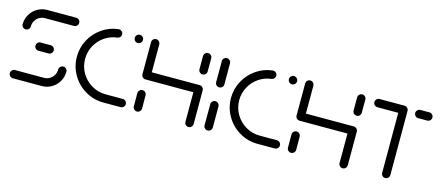

<svg xmlns="http://www.w3.org/2000/svg" viewBox="-43 -918 3051 1329"><g transform="rotate(15 1483.0 -254.0)"><path d="M380.4 -168.9Q392.2 -168.9 400.9 -160.2Q409.6 -151.5 409.6 -139.3Q409.6 -101.5 390.9 -69.4Q372.2 -37.4 340.2 -18.7Q308.1 0 270.4 0H63.3Q51.1 0 42.4 -8.7Q33.7 -17.4 33.7 -29.6Q33.7 -41.5 42.4 -50.2Q51.1 -58.9 63.3 -58.9H270.4Q292.2 -58.9 310.7 -69.6Q329.3 -80.4 340 -98.9Q350.7 -117.4 350.7 -139.3Q350.7 -151.5 359.4 -160.2Q368.1 -168.9 380.4 -168.9ZM286.7 -259.3Q286.7 -247 278 -238.5Q269.3 -230 257 -230H185.2Q173 -230 164.4 -238.5Q155.9 -247 155.9 -259.3Q155.9 -271.5 164.4 -280.2Q173 -288.9 185.2 -288.9H257Q269.3 -288.9 278 -280.2Q286.7 -271.5 286.7 -259.3ZM61.5 -350Q49.3 -350 40.6 -358.5Q31.9 -367 31.9 -379.3Q31.9 -417 50.6 -449.1Q69.3 -481.1 101.3 -499.8Q133.3 -518.5 171.1 -518.5H378.1Q390.4 -518.5 399.1 -509.8Q407.8 -501.1 407.8 -488.9Q407.8 -477 399.1 -468.3Q390.4 -459.6 378.1 -459.6H171.1Q149.3 -459.6 130.7 -448.9Q112.2 -438.1 101.5 -419.6Q90.7 -401.1 90.7 -379.3Q90.7 -367 82 -358.5Q73.3 -350 61.5 -350Z M452.6 -260Q452.6 -325.2 483 -381.5Q513.3 -437.8 565.7 -474.1Q618.1 -510.4 681.9 -517.8L685.6 -518.1Q697.8 -518.1 706.7 -509.4Q715.6 -500.7 715.6 -488.5Q715.6 -477.4 708.5 -469.3Q701.5 -461.1 690.4 -459.3Q640.7 -454.1 599.8 -426.1Q558.9 -398.1 535.2 -354.4Q511.5 -310.7 511.5 -260Q511.5 -205.2 538.5 -159.1Q565.6 -113 611.7 -85.9Q657.8 -58.9 712.6 -58.9H835.2Q847.4 -58.9 856.1 -50.2Q864.8 -41.5 864.8 -29.6Q864.8 -17.4 856.1 -8.7Q847.4 0 835.2 0H712.6Q642.2 0 582.4 -35Q522.6 -70 487.6 -129.8Q452.6 -189.6 452.6 -260ZM805.9 -489.3Q805.9 -501.1 814.4 -509.8Q823 -518.5 835.2 -518.5Q847.4 -518.5 856.1 -509.8Q864.8 -501.1 864.8 -489.3Q864.8 -477 856.1 -468.3Q847.4 -459.6 835.2 -459.6Q823 -459.6 814.4 -468.3Q805.9 -477 805.9 -489.3Z M951.9 0Q939.6 0 931.1 -8.7Q922.6 -17.4 922.6 -29.6L922.2 -123.3Q922.2 -135.6 930.9 -144.3Q939.6 -153 951.9 -153Q964.1 -153 972.6 -144.3Q981.1 -135.6 981.1 -123.3L981.5 -29.6Q981.5 -17.4 972.8 -8.7Q964.1 0 951.9 0ZM951.9 -518.5Q964.1 -518.5 972.8 -509.8Q981.5 -501.1 981.5 -488.9V-259.3Q981.5 -247 972.8 -238.5Q964.1 -230 951.9 -230Q939.6 -230 931.1 -238.5Q922.6 -247 922.6 -259.3V-488.9Q922.6 -501.1 931.1 -509.8Q939.6 -518.5 951.9 -518.5ZM1324.4 -230H951.9V-288.9H1324.4ZM1324.4 -288.9Q1336.7 -288.9 1345.4 -280.2Q1354.1 -271.5 1354.1 -259.3V-18.5Q1354.1 -6.3 1345.4 2.4Q1336.7 11.1 1324.4 11.1Q1312.2 11.1 1303.7 2.4Q1295.2 -6.3 1295.2 -18.5V-259.3Q1295.2 -271.5 1303.7 -280.2Q1312.2 -288.9 1324.4 -288.9ZM1324.4 -365.6Q1312.2 -365.6 1303.5 -374.3Q1294.8 -383 1294.8 -395.2V-488.9Q1294.8 -501.1 1303.5 -509.8Q1312.2 -518.5 1324.4 -518.5Q1336.7 -518.5 1345.2 -509.8Q1353.7 -501.1 1353.7 -488.9V-395.2Q1353.7 -383 1345.2 -374.3Q1336.7 -365.6 1324.4 -365.6Z M1458.9 0Q1446.7 0 1438 -8.7Q1429.3 -17.4 1429.3 -29.6L1429.6 -180.4Q1429.6 -192.6 1438.1 -201.3Q1446.7 -210 1458.9 -210Q1471.1 -210 1479.8 -201.3Q1488.5 -192.6 1488.5 -180.4V-29.6Q1488.5 -17.4 1479.8 -8.7Q1471.1 0 1458.9 0ZM1458.9 -308.9Q1446.7 -308.9 1438.1 -317.4Q1429.6 -325.9 1429.6 -338.1V-488.9Q1429.6 -501.1 1438.1 -509.8Q1446.7 -518.5 1458.9 -518.5Q1471.1 -518.5 1479.8 -509.8Q1488.5 -501.1 1488.5 -488.9V-338.1Q1488.5 -325.9 1479.8 -317.4Q1471.1 -308.9 1458.9 -308.9Z M1557 -260Q1557 -325.2 1587.4 -381.5Q1617.8 -437.8 1670.2 -474.1Q1722.6 -510.4 1786.3 -517.8L1790 -518.1Q1802.2 -518.1 1811.1 -509.4Q1820 -500.7 1820 -488.5Q1820 -477.4 1813 -469.3Q1805.9 -461.1 1794.8 -459.3Q1745.2 -454.1 1704.3 -426.1Q1663.3 -398.1 1639.6 -354.4Q1615.9 -310.7 1615.9 -260Q1615.9 -205.2 1643 -159.1Q1670 -113 1716.1 -85.9Q1762.2 -58.9 1817 -58.9H1939.6Q1951.9 -58.9 1960.6 -50.2Q1969.3 -41.5 1969.3 -29.6Q1969.3 -17.4 1960.6 -8.7Q1951.9 0 1939.6 0H1817Q1746.7 0 1686.9 -35Q1627 -70 1592 -129.8Q1557 -189.6 1557 -260ZM1910.4 -489.3Q1910.4 -501.1 1918.9 -509.8Q1927.4 -518.5 1939.6 -518.5Q1951.9 -518.5 1960.6 -509.8Q1969.3 -501.1 1969.3 -489.3Q1969.3 -477 1960.6 -468.3Q1951.9 -459.6 1939.6 -459.6Q1927.4 -459.6 1918.9 -468.3Q1910.4 -477 1910.4 -489.3Z M2056.3 0Q2044.1 0 2035.6 -8.7Q2027 -17.4 2027 -29.6L2026.7 -123.3Q2026.7 -135.6 2035.4 -144.3Q2044.1 -153 2056.3 -153Q2068.5 -153 2077 -144.3Q2085.6 -135.6 2085.6 -123.3L2085.9 -29.6Q2085.9 -17.4 2077.2 -8.7Q2068.5 0 2056.3 0ZM2056.3 -518.5Q2068.5 -518.5 2077.2 -509.8Q2085.9 -501.1 2085.9 -488.9V-259.3Q2085.9 -247 2077.2 -238.5Q2068.5 -230 2056.3 -230Q2044.1 -230 2035.6 -238.5Q2027 -247 2027 -259.3V-488.9Q2027 -501.1 2035.6 -509.8Q2044.1 -518.5 2056.3 -518.5ZM2428.9 -230H2056.3V-288.9H2428.9ZM2428.9 -288.9Q2441.1 -288.9 2449.8 -280.2Q2458.5 -271.5 2458.5 -259.3V-18.5Q2458.5 -6.3 2449.8 2.4Q2441.1 11.1 2428.9 11.1Q2416.7 11.1 2408.1 2.4Q2399.6 -6.3 2399.6 -18.5V-259.3Q2399.6 -271.5 2408.1 -280.2Q2416.7 -288.9 2428.9 -288.9ZM2428.9 -365.6Q2416.7 -365.6 2408 -374.3Q2399.3 -383 2399.3 -395.2V-488.9Q2399.3 -501.1 2408 -509.8Q2416.7 -518.5 2428.9 -518.5Q2441.1 -518.5 2449.6 -509.8Q2458.1 -501.1 2458.1 -488.9V-395.2Q2458.1 -383 2449.6 -374.3Q2441.1 -365.6 2428.9 -365.6Z M2760.7 -490.4V-29.6Q2760.7 -17.4 2752 -8.7Q2743.3 0 2731.1 0Q2718.9 0 2710.4 -8.7Q2701.9 -17.4 2701.9 -29.6V-490.4ZM2523 -488.9Q2523 -501.1 2531.7 -509.8Q2540.4 -518.5 2552.6 -518.5H2730.7Q2743 -518.5 2751.7 -509.8Q2760.4 -501.1 2760.4 -488.9Q2760.4 -477 2751.7 -468.3Q2743 -459.6 2730.7 -459.6H2552.6Q2540.4 -459.6 2531.7 -468.3Q2523 -477 2523 -488.9ZM2815.6 -488.9Q2815.6 -501.1 2824.3 -509.8Q2833 -518.5 2845.2 -518.5H2909.3Q2921.5 -518.5 2930.2 -509.8Q2938.9 -501.1 2938.9 -489.3Q2938.9 -477 2930.2 -468.3Q2921.5 -459.6 2909.3 -459.6H2845.2Q2833 -459.6 2824.3 -468.3Q2815.6 -477 2815.6 -488.9Z"/></g></svg>

Font: 26F Galaxy Sans Medium
Style: Regular
Weight: 500
Designer: C₂₉H₂₅N₃O₅
Version: Version 1.100